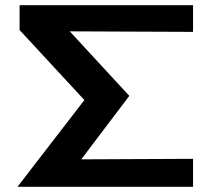

<svg xmlns="http://www.w3.org/2000/svg" viewBox="-20 -715 823 735"><path d="M47 0 303 -332 55 -600V-695H719V-593L247 -595L475 -348L291 -105L719 -107V0Z"/></svg>

Font: Coval
Style: Bold
Weight: 700
Foundry: Context Ltd
Version: Version 001.000